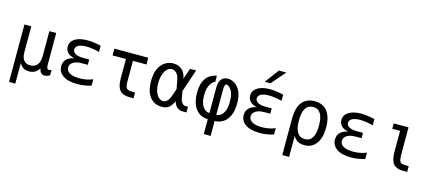

<svg xmlns="http://www.w3.org/2000/svg" viewBox="-65 -1524 5531 2439"><g transform="rotate(15 2700.0 -304.5)"><path d="M94 -547H184V-207Q184 -137 213 -100.5Q242 -64 297 -64Q422 -64 422 -228V-547H512V-125Q512 -69 544 -69Q547 -69 556 -71Q563 -73 576 -80V-8Q540 14 508 14Q447 14 435 -63Q392 14 304 14Q259 14 228.5 -4Q198 -22 176 -62V209H94Z M937 11Q815 11 748.5 -34.5Q682 -80 682 -157Q682 -215 718.5 -250Q755 -285 818 -296Q759 -308 728 -339.5Q697 -371 697 -418Q697 -483 756.5 -521.5Q816 -560 919 -560Q996 -560 1099 -537V-455Q1048 -468 1005.5 -474Q963 -480 928 -480Q859 -480 823 -459.5Q787 -439 787 -405Q787 -372 821.5 -351Q856 -330 923 -330H1004V-260H926Q853 -260 812 -233.5Q771 -207 771 -163Q771 -119 815 -93Q859 -67 944 -67Q1041 -67 1119 -101V-17Q1072 -3 1027.5 4Q983 11 937 11Z M1621 0Q1533 0 1493 -47Q1453 -94 1453 -198V-457H1277V-546H1723V-457H1545V-193Q1545 -122 1561 -100Q1579 -77 1632 -76H1675V0Z M2047 12Q1948 12 1890.5 -62Q1833 -136 1833 -270Q1833 -370 1863.5 -433.5Q1894 -497 1944 -528Q1994 -559 2053 -559Q2119 -559 2164 -520Q2209 -481 2223 -404L2272 -547H2352L2252 -250L2271 -144Q2275 -120 2294 -98Q2313 -76 2328 -76H2371V0H2318Q2272 0 2241.5 -31Q2211 -62 2202 -104Q2180 -51 2146.5 -19.5Q2113 12 2047 12ZM2045 -62Q2108 -62 2143 -166L2173 -254L2152 -367Q2140 -430 2111.5 -457Q2083 -484 2050 -484Q2026 -484 2004.5 -470.5Q1983 -457 1966 -429Q1947 -398 1937.5 -356Q1928 -314 1928 -267Q1928 -199 1945.5 -153.5Q1963 -108 1990 -85Q2017 -62 2045 -62Z M2655 12Q2558 12 2497 -63Q2436 -138 2436 -278Q2436 -371 2462 -428Q2488 -485 2531 -513.5Q2574 -542 2624 -551V-471Q2592 -458 2568 -422Q2531 -366 2531 -272Q2531 -168 2568.5 -118Q2606 -68 2655 -68V-403Q2655 -477 2685.5 -514Q2716 -551 2772 -551Q2820 -551 2864 -521.5Q2908 -492 2936 -431.5Q2964 -371 2964 -276Q2964 -182 2935.5 -118Q2907 -54 2857 -21Q2807 12 2745 12V208H2655ZM2745 -68Q2775 -68 2803.5 -89Q2832 -110 2850.5 -156Q2869 -202 2869 -278Q2869 -333 2859 -369.5Q2849 -406 2832 -430Q2817 -451 2800.5 -462.5Q2784 -474 2774 -474Q2745 -474 2745 -403Z M3368 -818H3465L3306 -634H3231ZM3337 11Q3215 11 3148.5 -34.5Q3082 -80 3082 -157Q3082 -215 3118.5 -250Q3155 -285 3218 -296Q3159 -308 3128 -339.5Q3097 -371 3097 -418Q3097 -483 3156.5 -521.5Q3216 -560 3319 -560Q3396 -560 3499 -537V-455Q3448 -468 3405.5 -474Q3363 -480 3328 -480Q3259 -480 3223 -459.5Q3187 -439 3187 -405Q3187 -372 3221.5 -351Q3256 -330 3323 -330H3404V-260H3326Q3253 -260 3212 -233.5Q3171 -207 3171 -163Q3171 -119 3215 -93Q3259 -67 3344 -67Q3441 -67 3519 -101V-17Q3472 -3 3427.5 4Q3383 11 3337 11Z M3687 -264Q3687 -418 3746 -489Q3805 -560 3908 -560Q4022 -560 4078.5 -483.5Q4135 -407 4135 -274Q4135 -137 4078.5 -61.5Q4022 14 3924 14Q3821 14 3777 -69V208H3687ZM3910 -62Q4041 -62 4041 -273Q4041 -484 3910 -484Q3777 -484 3777 -273Q3777 -62 3910 -62Z M4537 11Q4415 11 4348.5 -34.5Q4282 -80 4282 -157Q4282 -215 4318.5 -250Q4355 -285 4418 -296Q4359 -308 4328 -339.5Q4297 -371 4297 -418Q4297 -483 4356.5 -521.5Q4416 -560 4519 -560Q4596 -560 4699 -537V-455Q4648 -468 4605.5 -474Q4563 -480 4528 -480Q4459 -480 4423 -459.5Q4387 -439 4387 -405Q4387 -372 4421.5 -351Q4456 -330 4523 -330H4604V-260H4526Q4453 -260 4412 -233.5Q4371 -207 4371 -163Q4371 -119 4415 -93Q4459 -67 4544 -67Q4641 -67 4719 -101V-17Q4672 -3 4627.5 4Q4583 11 4537 11Z M5221 4Q5175 4 5143 -8.5Q5111 -21 5093 -43Q5073 -67 5063 -105.5Q5053 -144 5053 -194V-477H4950V-547H5145V-189Q5145 -142 5152 -116.5Q5159 -91 5177.5 -81.5Q5196 -72 5232 -72H5275V4Z"/></g></svg>

Font: PlemolJP35 Console
Style: Regular
Weight: 400
Version: v2.0.3; ttfautohint (v1.8.4.7-5d5b-dirty) -l 6 -r 45 -G 200 